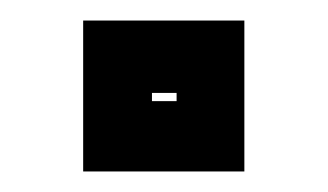

<svg xmlns="http://www.w3.org/2000/svg" viewBox="-20 -167 319 187"><path d="M61 0V-147H218V0ZM128 -68.5H152V-76.5H128Z"/></svg>

Font: Tourney Expanded ExtraBold
Style: Regular
Weight: 800
Width: 7
Designer: Tyler Finck
Foundry: Etcetera Type Co
Version: Version 1.010; ttfautohint (v1.8.3)